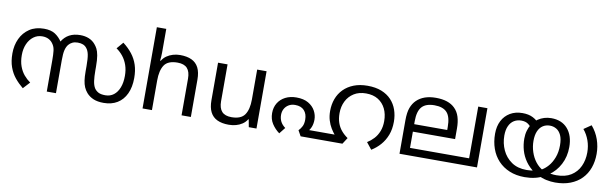

<svg xmlns="http://www.w3.org/2000/svg" viewBox="-48 -1259 5639 1769"><g transform="rotate(10 2771.5 -374.0)"><path d="M627 -566Q671 -566 707 -551.5Q743 -537 768 -507Q782 -491 793.5 -469Q805 -447 812 -408Q819 -369 819 -303V-269Q819 -214 824.5 -173Q830 -132 846 -106Q860 -85 883 -72.5Q906 -60 949 -60Q994 -60 1027 -85.5Q1060 -111 1078 -157.5Q1096 -204 1096 -266Q1096 -323 1080.5 -367.5Q1065 -412 1038 -446Q1011 -480 976 -504L1029 -566Q1080 -527 1114.5 -482.5Q1149 -438 1166.5 -384.5Q1184 -331 1184 -263Q1184 -177 1155 -115Q1126 -53 1072.5 -20.5Q1019 12 945 12Q888 12 849 -4.5Q810 -21 784 -51Q765 -73 753.5 -99.5Q742 -126 737 -161.5Q732 -197 732 -246V-295Q732 -365 724.5 -402Q717 -439 699 -460Q686 -477 665.5 -485.5Q645 -494 615 -494Q587 -494 566 -484Q545 -474 531 -457Q514 -436 506 -403.5Q498 -371 498 -309V0H412V-292Q412 -348 408 -381Q404 -414 390 -436Q373 -465 346.5 -479.5Q320 -494 284 -494Q238 -494 202.5 -467.5Q167 -441 147 -395.5Q127 -350 127 -292Q127 -232 143.5 -187Q160 -142 187 -110Q214 -78 247 -55L189 8Q146 -27 112 -68.5Q78 -110 58.5 -164.5Q39 -219 39 -292Q39 -368 68 -430Q97 -492 152.5 -529Q208 -566 288 -566Q353 -566 392 -540.5Q431 -515 459 -472L454 -473Q482 -520 525 -543Q568 -566 627 -566Z M1396 -537Q1396 -518 1394.5 -498Q1393 -478 1391 -462H1397Q1414 -490 1440 -508Q1466 -526 1498 -535.5Q1530 -545 1564 -545Q1629 -545 1672.5 -524.5Q1716 -504 1738 -461Q1760 -418 1760 -349V0H1673V-343Q1673 -408 1644 -440Q1615 -472 1553 -472Q1463 -472 1429.5 -421.5Q1396 -371 1396 -277V0H1308V-760H1396Z M2374 -536V0H2302L2289 -71H2285Q2268 -43 2241 -25Q2214 -7 2182 1.5Q2150 10 2115 10Q2051 10 2007.5 -10.5Q1964 -31 1942 -74Q1920 -117 1920 -185V-536H2009V-191Q2009 -127 2038 -95Q2067 -63 2128 -63Q2217 -63 2251.5 -113Q2286 -163 2286 -257V-536Z M2688 -346Q2756 -346 2799.5 -320.5Q2843 -295 2864.5 -255.5Q2886 -216 2886 -173Q2886 -133 2873 -102Q2860 -71 2841 -57L2816 -70H3135L3150 0H2787L2758 -52Q2778 -72 2790 -96.5Q2802 -121 2802 -158Q2802 -212 2773 -244Q2744 -276 2688 -276Q2653 -276 2627.5 -260.5Q2602 -245 2588.5 -220Q2575 -195 2575 -164Q2575 -130 2589 -102Q2603 -74 2634 -51L2588 7Q2546 -24 2518.5 -66.5Q2491 -109 2491 -166Q2491 -219 2515.5 -259.5Q2540 -300 2584.5 -323Q2629 -346 2688 -346ZM3315 -566Q3390 -566 3445.5 -544Q3501 -522 3537.5 -483Q3574 -444 3592 -392Q3610 -340 3610 -281Q3610 -211 3589 -156.5Q3568 -102 3532 -61Q3496 -20 3449 9L3399 -54Q3432 -74 3460 -104Q3488 -134 3504.5 -176Q3521 -218 3521 -271Q3521 -337 3496.5 -387Q3472 -437 3426 -465.5Q3380 -494 3313 -494Q3247 -494 3200 -464.5Q3153 -435 3128 -385Q3103 -335 3103 -273Q3103 -222 3116.5 -183Q3130 -144 3155.5 -113.5Q3181 -83 3216 -59L3178 0H3145L3097 -64Q3076 -89 3057 -120Q3038 -151 3026 -190.5Q3014 -230 3014 -278Q3014 -339 3033.5 -391.5Q3053 -444 3091.5 -483Q3130 -522 3186 -544Q3242 -566 3315 -566Z M4437 -554V0H3712V-313Q3712 -387 3728.5 -431Q3745 -475 3775 -504Q3807 -535 3851.5 -550.5Q3896 -566 3954 -566Q4014 -566 4058.5 -551Q4103 -536 4132 -507Q4164 -476 4178.5 -429.5Q4193 -383 4193 -322V-222H3798V-70H4351V-554ZM3953 -496Q3872 -496 3835 -454.5Q3798 -413 3798 -321V-292H4107V-320Q4107 -415 4070 -455.5Q4033 -496 3953 -496Z M5169 12Q5129 12 5086 3Q5043 -6 5001 -29Q4995 -32 4985.5 -36Q4976 -40 4971 -43Q4916 -82 4883 -129Q4850 -176 4835 -229Q4820 -282 4820 -338Q4820 -378 4830 -412Q4840 -446 4857 -473L4864 -484Q4884 -511 4910.5 -529Q4937 -547 4968 -556.5Q4999 -566 5033 -566Q5132 -566 5187 -502.5Q5242 -439 5242 -332Q5242 -242 5204 -169.5Q5166 -97 5101 -53Q5093 -47 5085.5 -42.5Q5078 -38 5068 -33Q5026 -9 4980 1.5Q4934 12 4884 12Q4804 12 4741.5 -14Q4679 -40 4635.5 -86.5Q4592 -133 4569.5 -196.5Q4547 -260 4547 -335Q4547 -405 4573.5 -456.5Q4600 -508 4649 -537Q4698 -566 4764 -566Q4822 -566 4862 -545.5Q4902 -525 4929 -490L4870 -431Q4857 -457 4831.5 -476.5Q4806 -496 4765 -496Q4727 -496 4697.5 -478Q4668 -460 4651 -423.5Q4634 -387 4634 -333Q4634 -261 4663 -198Q4692 -135 4749 -95.5Q4806 -56 4891 -56Q4912 -56 4934 -58.5Q4956 -61 4977 -66Q4988 -70 5000 -74Q5012 -78 5022 -82Q5057 -100 5087 -134.5Q5117 -169 5136 -219Q5155 -269 5155 -332Q5155 -392 5138 -428Q5121 -464 5093 -480Q5065 -496 5033 -496Q4995 -496 4966.5 -477Q4938 -458 4922.5 -421.5Q4907 -385 4907 -332Q4907 -279 4923.5 -228.5Q4940 -178 4970.5 -139Q5001 -100 5042 -78Q5052 -74 5060 -73.5Q5068 -73 5078 -69Q5095 -64 5119 -60Q5143 -56 5169 -56Q5252 -56 5306 -90Q5360 -124 5387 -182Q5414 -240 5414 -312Q5414 -371 5395 -424Q5376 -477 5341 -519L5410 -566Q5456 -512 5478.5 -447.5Q5501 -383 5501 -314Q5501 -243 5479.5 -183Q5458 -123 5415.5 -79.5Q5373 -36 5311 -12Q5249 12 5169 12Z"/></g></svg>

Font: hexlmalayalam05
Style: Book
Weight: 400
Designer: Jelle Bosma - Monotype Design Team
Foundry: Monotype Imaging Inc.
Version: Version 2.003